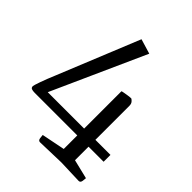

<svg xmlns="http://www.w3.org/2000/svg" viewBox="-191 -726 892 892"><g transform="rotate(45 255.0 -280.0)"><path d="M223 56Q212 56 210 42Q208 28 208 23L323 0V-89H43Q30 -89 22.5 -92Q15 -95 15 -105Q15 -110 26 -141.5Q37 -173 56 -218L218 -616L291 -594L84 -134H323V-379Q323 -380 333.5 -382Q344 -384 357.5 -386Q371 -388 379 -388Q385 -385 391 -377.5Q397 -370 397 -357V-134H496V-89H397V0L492 23Q492 28 490 42Q488 56 477 56L359 52Z"/></g></svg>

Font: Mate
Style: Regular
Weight: 400
Designer: Eduardo Rodriguez Tunni
Foundry: Eduardo Rodriguez Tunni
Version: Version 1.003; ttfautohint (v1.8.4.7-5d5b);gftools[0.9.24]